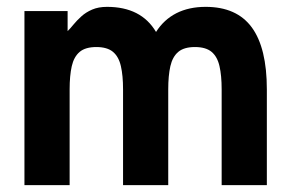

<svg xmlns="http://www.w3.org/2000/svg" viewBox="-20 -540 850 560"><path d="M338.9 0H470.7V-279.3Q470.7 -319.6 476.9 -347Q483.2 -374.5 500 -388.7Q516.8 -402.8 548.6 -402.8Q580.3 -402.8 597.2 -388.7Q614 -374.5 620.2 -347Q626.5 -319.6 626.5 -279.3V0H758.3V-279.3Q758.3 -400.1 714.4 -460.1Q670.4 -520 579.8 -520Q531 -520 494.5 -501.5Q458 -482.9 435.1 -446.8Q413.3 -483.6 377.6 -501.8Q341.8 -520 292.2 -520Q267.1 -520 248.8 -512.1Q230.5 -504.2 217.4 -492.3Q204.3 -480.5 194.7 -468.8Q185.1 -457 177.2 -449.2V-507.8H51.3V0H183.1V-279.3Q183.1 -319.6 189.3 -347Q195.6 -374.5 212.4 -388.7Q229.2 -402.8 261 -402.8Q292.7 -402.8 309.6 -388.7Q326.4 -374.5 332.6 -347Q338.9 -319.6 338.9 -279.3Z"/></svg>

Font: Giphurs
Style: Regular
Weight: 400
Version: Version 2.010